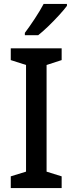

<svg xmlns="http://www.w3.org/2000/svg" viewBox="-20 -961 371 981"><path d="M295 0H35V-60L113 -84V-629L35 -654V-714H295V-654L218 -629V-84L295 -60ZM322 -931Q308 -912 282 -883.5Q256 -855 227 -827Q198 -799 175 -781H107V-793Q131 -825 158 -866Q185 -907 203 -941H322Z"/></svg>

Font: Noto Sans Kannada SemiCondensed Medium
Style: Regular
Weight: 500
Width: 4
Designer: Jelle Bosma - Monotype Design Team
Foundry: Monotype Imaging Inc.
Version: Version 2.005; ttfautohint (v1.8.4.7-5d5b)